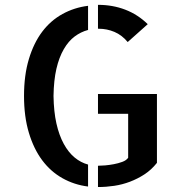

<svg xmlns="http://www.w3.org/2000/svg" viewBox="-20 -751 733 776"><path d="M496.1 -581.1Q472.7 -609.4 442.4 -622.1Q412.1 -634.8 379.9 -634.8H376V-731.4H377Q435.5 -731.4 486.3 -711.9Q537.1 -692.4 577.1 -653.3ZM77.1 -363.3Q77.1 -447.3 96.7 -512.2Q116.2 -577.1 150.4 -622.6Q184.6 -668 232.4 -694.3Q280.3 -720.7 335.9 -727.5V-629.9Q306.6 -622.1 281.7 -603.5Q256.8 -585 237.8 -552.2Q218.8 -519.5 208 -473.1Q197.3 -426.8 196.3 -363.3Q197.3 -299.8 208 -252Q218.8 -204.1 237.8 -169.4Q256.8 -134.8 281.7 -114.3Q306.6 -93.8 335.9 -85.9V2.9Q280.3 -3.9 232.4 -30.8Q184.6 -57.6 150.4 -103.5Q116.2 -149.4 96.7 -214.4Q77.1 -279.3 77.1 -363.3ZM614.3 -371.1V-92.8Q591.8 -64.5 564 -46.4Q536.1 -28.3 505.4 -16.6Q474.6 -4.9 441.9 0Q409.2 4.9 377 4.9H376V-81.1Q387.7 -81.1 404.8 -82.5Q421.9 -84 439.9 -87.4Q458 -90.8 474.1 -96.7Q490.2 -102.5 498 -113.3V-291H376V-371.1Z"/></svg>

Font: Allerta
Style: Stencil
Weight: 400
Designer: Matt McInerney
Foundry: Matt McInerney
Version: Version 1.0